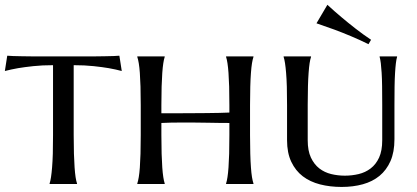

<svg xmlns="http://www.w3.org/2000/svg" viewBox="-20 -757 1717 790"><path d="M198.2 -488.8Q153.8 -488.8 117.4 -484.9Q81.1 -481 54.7 -476.6Q24.4 -471.2 0 -464.8L9.8 -527.8Q17.1 -526.9 33.7 -526.4Q50.3 -525.9 68.6 -525.6Q86.9 -525.4 103.3 -525.1Q119.6 -524.9 126 -524.9H356.9Q362.8 -524.9 378.7 -525.1Q394.5 -525.4 412.6 -525.6Q430.7 -525.9 447.3 -526.4Q463.9 -526.9 471.2 -527.8L481 -464.8Q457.5 -471.2 427.2 -476.6Q401.4 -481 365 -484.9Q328.6 -488.8 283.2 -488.8V-201.2Q283.2 -157.2 284.2 -124.5Q285.2 -91.8 286.9 -68.1Q288.6 -44.4 291 -28.3Q293.5 -12.2 296.9 -2V0H184.1V-2Q187.5 -12.2 189.9 -28.3Q192.4 -44.4 194.3 -68.1Q196.3 -91.8 197.3 -124.5Q198.2 -157.2 198.2 -201.2Z M923.8 -251Q908.7 -251 886.2 -251.2Q863.8 -251.5 837.4 -252Q811 -252.4 782.7 -252.7Q754.4 -252.9 728 -252.9Q703.1 -252.9 681.4 -252.4Q659.7 -252 644 -251V-201.2Q644 -157.2 645 -124.5Q646 -91.8 647.7 -68.1Q649.4 -44.4 651.9 -28.3Q654.3 -12.2 657.7 -2V0H544.9V-2Q548.3 -12.2 551 -28.3Q553.7 -44.4 555.4 -68.1Q557.1 -91.8 558.1 -124.5Q559.1 -157.2 559.1 -201.2V-324.2Q559.1 -368.2 558.1 -400.6Q557.1 -433.1 555.4 -456.8Q553.7 -480.5 551 -496.6Q548.3 -512.7 544.9 -522.9V-524.9H657.7V-522.9Q654.3 -512.7 651.9 -496.6Q649.4 -480.5 647.7 -456.8Q646 -433.1 645 -400.6Q644 -368.2 644 -324.2V-291H715.8Q742.7 -291 772.5 -291.3Q802.2 -291.5 830.1 -291.7Q857.9 -292 882.3 -292.5Q906.7 -293 923.8 -293.9V-324.2Q923.8 -368.2 922.9 -400.6Q921.9 -433.1 920.2 -456.8Q918.5 -480.5 916 -496.6Q913.6 -512.7 910.2 -522.9V-524.9H1022.9V-522.9Q1019.5 -512.7 1016.8 -496.6Q1014.2 -480.5 1012.5 -456.8Q1010.7 -433.1 1009.8 -400.6Q1008.8 -368.2 1008.8 -324.2V-201.2Q1008.8 -157.2 1009.8 -124.5Q1010.7 -91.8 1012.5 -68.1Q1014.2 -44.4 1016.8 -28.3Q1019.5 -12.2 1022.9 -2V0H910.2V-2Q913.6 -12.2 916 -28.3Q918.5 -44.4 920.2 -68.1Q921.9 -91.8 922.9 -124.5Q923.8 -157.2 923.8 -201.2Z M1552.7 -326.2Q1552.7 -369.6 1552.2 -401.9Q1551.8 -434.1 1550.3 -457.5Q1548.8 -481 1546.9 -496.8Q1544.9 -512.7 1542 -522.9V-524.9H1613.8V-522.9Q1610.8 -512.7 1608.9 -496.6Q1606.9 -480.5 1605.5 -456.8Q1604 -433.1 1603.5 -400.6Q1603 -368.2 1603 -324.2V-184.1Q1603 -131.3 1586.7 -94.2Q1570.3 -57.1 1541.5 -33.4Q1512.7 -9.8 1472.9 1.2Q1433.1 12.2 1385.7 12.2Q1337.9 12.2 1296.9 1.7Q1255.9 -8.8 1225.8 -31.7Q1195.8 -54.7 1178.5 -91.3Q1161.1 -127.9 1161.1 -180.2V-324.2Q1161.1 -368.2 1160.2 -400.6Q1159.2 -433.1 1157.2 -456.8Q1155.3 -480.5 1152.8 -496.6Q1150.4 -512.7 1147 -522.9V-524.9H1259.8V-522.9Q1256.3 -512.7 1253.9 -496.8Q1251.5 -481 1249.8 -457.5Q1248 -434.1 1247.1 -401.9Q1246.1 -369.6 1246.1 -326.2V-180.2Q1246.1 -136.7 1259.3 -108.6Q1272.5 -80.6 1293.9 -64Q1315.4 -47.4 1342.8 -40.8Q1370.1 -34.2 1398.9 -34.2Q1428.2 -34.2 1455.8 -40.8Q1483.4 -47.4 1505.1 -64Q1526.9 -80.6 1539.8 -108.6Q1552.7 -136.7 1552.7 -180.2ZM1327.1 -737.3Q1355 -711.4 1385.3 -686Q1411.1 -664.1 1443.1 -639.2Q1475.1 -614.3 1506.8 -593.3L1496.1 -575.2Q1479 -584 1460.9 -592Q1442.9 -600.1 1424.6 -607.9Q1406.2 -615.7 1388.7 -622.6Q1371.1 -629.4 1355.5 -635.3Q1317.9 -648.9 1282.2 -661.1Z"/></svg>

Font: Marcellus SC
Style: Regular
Weight: 400
Designer: Astigmatic (AOETI)
Foundry: Astigmatic (AOETI)
Version: Version 1.001